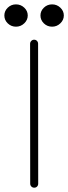

<svg xmlns="http://www.w3.org/2000/svg" viewBox="-79 -852 312 878"><path d="M159.2 -730Q137.2 -730 121.6 -745.1Q106 -760.3 106 -781.2Q106 -801.8 121.6 -816.9Q137.2 -832 159.2 -832Q181.2 -832 197 -816.9Q212.9 -801.8 212.9 -781.2Q212.9 -760.7 197 -745.4Q181.2 -730 159.2 -730ZM-5.9 -730Q-27.8 -730 -43.5 -745.1Q-59.1 -760.3 -59.1 -781.2Q-59.1 -801.8 -43.5 -816.9Q-27.8 -832 -5.9 -832Q16.1 -832 32 -816.9Q47.9 -801.8 47.9 -781.2Q47.9 -760.7 32 -745.4Q16.1 -730 -5.9 -730ZM77.1 -670.4Q85 -670.4 90.1 -665Q95.2 -659.7 95.2 -651.9L95.7 -12.7V-12.2Q95.7 -4.4 90.6 1Q85.4 6.3 77.6 6.3Q69.8 6.3 64.5 1Q59.1 -4.4 59.1 -12.2L58.6 -651.9Q58.6 -659.2 64 -664.8Q69.3 -670.4 77.1 -670.4Z"/></svg>

Font: Manjari Thin
Style: Regular
Weight: 100
Designer: Santhosh Thottingal <santhosh.thottingal@gmail.com>
Version: Version 2.000